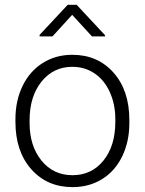

<svg xmlns="http://www.w3.org/2000/svg" viewBox="-20 -765 600 795"><path d="M43.9 -272Q43.9 -348.1 73.5 -409.2Q103 -470.2 157 -504.2Q210.9 -538.1 279.3 -538.1Q384.8 -538.1 450.2 -464.1Q515.6 -390.1 515.6 -268.1V-255.9Q515.6 -179.2 486.1 -117.9Q456.5 -56.6 402.8 -23.4Q349.1 9.8 280.3 9.8Q175.3 9.8 109.6 -64.2Q43.9 -138.2 43.9 -260.3ZM102.5 -255.9Q102.5 -161.1 151.6 -100.3Q200.7 -39.6 280.3 -39.6Q359.4 -39.6 408.4 -100.3Q457.5 -161.1 457.5 -260.7V-272Q457.5 -332.5 435.1 -382.8Q412.6 -433.1 372.1 -460.7Q331.5 -488.3 279.3 -488.3Q201.2 -488.3 151.9 -427Q102.5 -365.7 102.5 -266.6ZM415 -619.1V-614.3H360.8L278.8 -703.6L197.3 -614.3H144V-620.6L260.3 -745.1H297.4Z"/></svg>

Font: RobotoInd Light
Style: Regular
Weight: 300
Designer: Google
Version: Version 2.001151; 2014